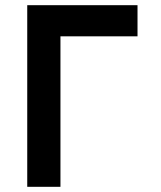

<svg xmlns="http://www.w3.org/2000/svg" viewBox="-20 -720 620 740"><path d="M85 0H213V-580H510V-700H85Z"/></svg>

Font: KT Kiyosuna Sans Bold
Style: Regular
Weight: 700
Designer: [Zen Kaku Gothic] Yoshimichi Ohira
Version: Version 1.010;Glyphs 3.1.2 (3151)